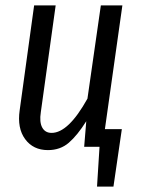

<svg xmlns="http://www.w3.org/2000/svg" viewBox="-20 -546 523 714"><path d="M435.1 -525.9 370.1 -65.9H433.1L401.9 147.9H340.8L350.1 0H293L300.8 -95.2Q267.6 -42.5 235.8 -15.1Q204.1 12.2 158.2 12.2Q103.5 12.2 73.5 -28.6Q43.5 -69.3 53.2 -136.2L106.9 -525.9H187L131.8 -128.9Q126 -91.8 137 -71.8Q147.9 -51.8 171.9 -51.8Q234.4 -51.8 305.2 -179.2L355 -525.9Z"/></svg>

Font: Fira Sans Compressed Book
Style: Italic
Weight: 350
Width: 3
Italic angle: -8°
Designer: Carrois Corporate & Edenspiekermann AG
Foundry: Carrois Corporate GbR & Edenspiekermann AG
Version: Version 4.203;PS 004.203;hotconv 1.0.88;makeotf.lib2.5.64775